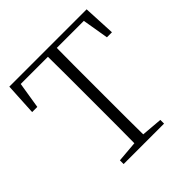

<svg xmlns="http://www.w3.org/2000/svg" viewBox="-189 -873 1024 1024"><g transform="rotate(-45 322.5 -361.5)"><path d="M475 0V-28L356 -38C355 -103 355 -202 355 -333V-390C355 -525 355 -625 356 -690H560L585 -541H623L614 -723H31L21 -541H60L84 -690H289C290 -624 290 -524 290 -390V-333C290 -202 290 -103 289 -38L170 -28V0Z"/></g></svg>

Font: AllPunType ExtraLight
Style: Regular
Weight: 280
Version: 1.0